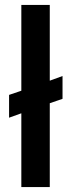

<svg xmlns="http://www.w3.org/2000/svg" viewBox="-20 -763 292 783"><path d="M67 0V-301L17 -283V-376L67 -393V-743H183V-434L235 -453V-360L183 -342V0Z"/></svg>

Font: Saira SemiCondensed SemiBold
Style: Regular
Weight: 600
Width: 4
Designer: Hector Gatti with collaboration of the Omnibus-Type team
Foundry: Omnibus-Type
Version: Version 1.101